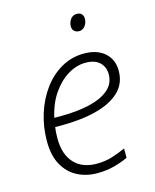

<svg xmlns="http://www.w3.org/2000/svg" viewBox="-111 -803 717 888"><g transform="rotate(-15 247.0 -359.0)"><path d="M244.6 9.8Q191.9 9.8 149.4 -12.2Q106.9 -34.2 81.8 -79.1Q56.6 -124 56.6 -192.9Q56.6 -262.2 76.7 -325Q96.7 -387.7 132.8 -436.3Q168.9 -484.9 218.3 -512.9Q267.6 -541 326.7 -541Q389.6 -541 425.8 -508.5Q461.9 -476.1 461.9 -422.9Q461.9 -362.3 421.6 -323.5Q381.3 -284.7 308.6 -265.6Q235.8 -246.6 137.7 -246.6H110.4Q108.9 -236.8 107.9 -222.4Q106.9 -208 106.9 -194.3Q106.9 -116.7 145.5 -75Q184.1 -33.2 253.4 -33.2Q294.4 -33.2 328.6 -44.2Q362.8 -55.2 392.6 -68.8V-24.4Q364.7 -10.7 327.1 -0.5Q289.6 9.8 244.6 9.8ZM117.7 -289.1H150.4Q225.1 -289.1 284.4 -302.5Q343.8 -315.9 378.4 -344.7Q413.1 -373.5 413.1 -419.4Q413.1 -453.6 390.1 -475.8Q367.2 -498 322.3 -498Q279.8 -498 238.5 -473.4Q197.3 -448.7 164.8 -402.1Q132.3 -355.5 117.7 -289.1ZM333.5 -646.5Q319.3 -646.5 310.1 -654.5Q300.8 -662.6 300.8 -677.7Q300.8 -695.8 311.5 -711.2Q322.3 -726.6 342.3 -726.6Q357.9 -726.6 365.5 -717.8Q373 -709 373 -696.3Q373 -676.3 361.6 -661.4Q350.1 -646.5 333.5 -646.5Z"/></g></svg>

Font: Open Sans Light
Style: Italic
Weight: 300
Italic angle: -12°
Designer: Monotype Design Team
Foundry: Monotype Imaging Inc.
Version: Version 3.003; ttfautohint (v1.8.4)